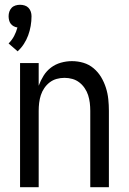

<svg xmlns="http://www.w3.org/2000/svg" viewBox="-20 -784 540 804"><path d="M64 0V-520H142V-425Q150 -447 162.5 -467Q175 -487 193.5 -501Q212 -515 235 -521.5Q258 -528 281 -528Q306 -528 329.5 -521Q353 -514 372 -498Q391 -482 403.5 -461Q416 -440 423.5 -416.5Q431 -393 433.5 -368.5Q436 -344 436 -320V0H358V-320Q358 -337 356 -353.5Q354 -370 349 -385.5Q344 -401 334.5 -415Q325 -429 312 -439Q299 -449 283 -453.5Q267 -458 250 -458Q233 -458 217 -453.5Q201 -449 188 -439Q175 -429 165.5 -415Q156 -401 151 -385.5Q146 -370 144 -353.5Q142 -337 142 -320V0ZM54 -569 16 -602Q30 -616 39 -633Q48 -650 53 -669Q45 -670 37.5 -674Q30 -678 25 -684.5Q20 -691 18 -699.5Q16 -708 16 -716Q16 -726 19 -735Q22 -744 28.5 -751Q35 -758 44.5 -761Q54 -764 64 -764Q74 -764 83.5 -761Q93 -758 99.5 -751Q106 -744 109 -735Q112 -726 112 -716Q112 -696 108.5 -675.5Q105 -655 98 -636Q91 -617 80 -600Q69 -583 54 -569Z"/></svg>

Font: Iosevka
Style: Regular
Weight: 400
Monospace: yes
Designer: Belleve Invis
Foundry: Belleve Invis
Version: Version 33.2.3; ttfautohint (v1.8.4)